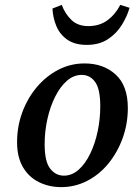

<svg xmlns="http://www.w3.org/2000/svg" viewBox="-20 -753 551 787"><path d="M231 14Q181 14 139.5 -6.5Q98 -27 74 -68Q50 -109 50 -170Q50 -235 71.5 -293Q93 -351 131 -396Q169 -441 219 -467Q269 -493 327 -493Q404 -493 454 -447.5Q504 -402 504 -310Q504 -246 483 -187.5Q462 -129 425 -83.5Q388 -38 338 -12Q288 14 231 14ZM242 -33Q275 -33 302.5 -57.5Q330 -82 350 -123.5Q370 -165 380.5 -215.5Q391 -266 391 -317Q391 -388 370 -417Q349 -446 315 -446Q282 -446 254.5 -422Q227 -398 206.5 -357.5Q186 -317 174.5 -266Q163 -215 163 -162Q163 -91 185.5 -62Q208 -33 242 -33ZM336 -569Q287 -569 256.5 -590Q226 -611 211.5 -645Q197 -679 195 -718L233 -733Q247 -696 273 -671Q299 -646 342 -646Q388 -646 420.5 -670Q453 -694 473 -733L511 -721Q501 -686 479.5 -651Q458 -616 422.5 -592.5Q387 -569 336 -569Z"/></svg>

Font: Source Serif Pro SemiBold
Style: Italic
Weight: 600
Italic angle: -12°
Designer: Frank Grießhammer
Foundry: Adobe Systems Incorporated
Version: Version 3.001;hotconv 1.0.111;makeotfexe 2.5.65597